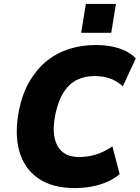

<svg xmlns="http://www.w3.org/2000/svg" viewBox="-20 -945 711 977"><path d="M361 12Q246 12 174.5 -37.5Q103 -87 78 -176.5Q53 -266 77 -386Q95 -472 132 -534Q169 -596 220 -636.5Q271 -677 334 -696.5Q397 -716 467 -716Q531 -716 583 -700Q635 -684 671 -648L605 -506Q571 -536 536 -547Q501 -558 459 -558Q413 -558 373.5 -539.5Q334 -521 305.5 -478Q277 -435 262 -365Q247 -292 258 -243Q269 -194 300.5 -170Q332 -146 383 -146Q426 -146 466.5 -158Q507 -170 552 -200L589 -59Q561 -35 525 -19.5Q489 -4 448 4Q407 12 361 12ZM393 -778 417 -925H570L546 -778Z"/></svg>

Font: Nunito Sans 7pt SemiCondensed Black
Style: Italic
Weight: 900
Width: 4
Italic angle: -9°
Designer: Vernon Adams
Foundry: Vernon Adams
Version: Version 3.101;gftools[0.9.27]